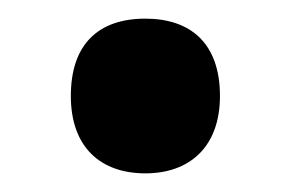

<svg xmlns="http://www.w3.org/2000/svg" viewBox="-20 -176 312 206"><path d="M56 -73C56 -18 88 10 136 10C183 10 216 -18 216 -73C216 -130 184 -156 136 -156C86 -156 56 -129 56 -73Z"/></svg>

Font: Noto Sans Sinhala Condensed
Style: Bold
Weight: 700
Width: 3
Designer: Jelle Bosma - Monotype Design Team
Foundry: Monotype Imaging Inc.
Version: Version 2.006